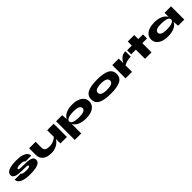

<svg xmlns="http://www.w3.org/2000/svg" viewBox="580 -2731 5023 5023"><g transform="rotate(-45 3091.5 -220.0)"><path d="M40 -176H261Q275 -150 314.5 -140Q354 -130 428 -130Q485 -130 512.5 -136Q540 -142 548.5 -152Q557 -162 557 -173Q557 -190 538.5 -196.5Q520 -203 476 -204.5Q432 -206 355 -206Q258 -206 188.5 -217.5Q119 -229 82 -258Q45 -287 45 -339Q45 -387 76 -419.5Q107 -452 160 -470.5Q213 -489 282.5 -497Q352 -505 428 -505Q554 -505 634 -479.5Q714 -454 752 -411Q790 -368 789 -314H574Q563 -340 532.5 -350Q502 -360 428 -360Q358 -360 326.5 -349.5Q295 -339 295 -316Q295 -301 310.5 -293.5Q326 -286 369.5 -283Q413 -280 497 -280Q555 -280 610.5 -276Q666 -272 710.5 -259Q755 -246 781 -219Q807 -192 807 -145Q807 -88 760.5 -52.5Q714 -17 629 -1Q544 15 428 15Q327 15 257.5 2Q188 -11 144 -32.5Q100 -54 76.5 -79.5Q53 -105 45.5 -130.5Q38 -156 40 -176Z M1795 0H1555V-169Q1541 -141 1512.5 -109Q1484 -77 1441.5 -49Q1399 -21 1342 -3Q1285 15 1215 15Q1149 15 1090 1.5Q1031 -12 985 -43Q939 -74 913 -126.5Q887 -179 887 -258V-490H1127V-283Q1127 -228 1145.5 -198Q1164 -168 1204 -156.5Q1244 -145 1307 -145Q1361 -145 1409 -160Q1457 -175 1494.5 -198Q1532 -221 1555 -243V-490H1795Z M1885 -490H2111L2123 -331Q2157 -411 2254 -457.5Q2351 -504 2495 -504Q2603 -504 2687.5 -473.5Q2772 -443 2820 -385Q2868 -327 2868 -245Q2868 -159 2820 -101Q2772 -43 2687.5 -14Q2603 15 2495 15Q2354 15 2257.5 -30.5Q2161 -76 2125 -153V200H1885ZM2405 -138Q2507 -138 2563 -164.5Q2619 -191 2619 -245Q2619 -298 2563 -325Q2507 -352 2405 -352Q2329 -352 2265.5 -343Q2202 -334 2163.5 -310.5Q2125 -287 2125 -245Q2125 -203 2163.5 -179.5Q2202 -156 2265.5 -147Q2329 -138 2405 -138Z M3413 15Q3175 15 3056.5 -45Q2938 -105 2938 -244Q2938 -383 3056.5 -444Q3175 -505 3413 -505Q3650 -505 3767 -444Q3884 -383 3884 -244Q3884 -105 3767 -45Q3650 15 3413 15ZM3413 -130Q3523 -130 3581 -158Q3639 -186 3639 -244Q3639 -360 3413 -360Q3301 -360 3242 -331Q3183 -302 3183 -244Q3183 -186 3241.5 -158Q3300 -130 3413 -130Z M3964 -490H4204V-321Q4216 -350 4238 -381.5Q4260 -413 4292.5 -441.5Q4325 -470 4367.5 -487.5Q4410 -505 4462 -505V-305Q4371 -305 4304 -283.5Q4237 -262 4204 -239V0H3964Z M4512 -490H4686V-640H4926V-490H5100V-340H4926V0H4686V-340H4512Z M5528 14Q5420 14 5336 -16.5Q5252 -47 5203.5 -105Q5155 -163 5155 -245Q5155 -331 5203.5 -389Q5252 -447 5336 -476Q5420 -505 5528 -505Q5669 -505 5765.5 -459.5Q5862 -414 5898 -337V-490H6138V0H5912Q5912 0 5906 -41Q5900 -82 5898 -154Q5863 -77 5766.5 -31.5Q5670 14 5528 14ZM5618 -138Q5694 -138 5757.5 -147.5Q5821 -157 5859.5 -180Q5898 -203 5898 -245Q5898 -288 5859.5 -311Q5821 -334 5757.5 -343Q5694 -352 5618 -352Q5516 -352 5460 -325.5Q5404 -299 5404 -245Q5404 -192 5460 -165Q5516 -138 5618 -138Z"/></g></svg>

Font: Syne ExtraBold
Style: Regular
Weight: 800
Designer: Lucas Descroix
Foundry: Bonjour Monde
Version: Version 2.200; ttfautohint (v1.8.4)